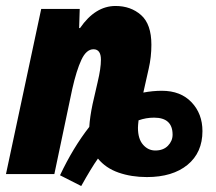

<svg xmlns="http://www.w3.org/2000/svg" viewBox="-33 -583 724 643"><path d="M168 4Q212 -89 266 -158Q268 -191 277 -234L294 -308Q305 -354 305 -383Q305 -418 280 -418Q256 -418 239.5 -382.5Q223 -347 209 -285L149 0H-13L105 -553H234L232 -489H235Q286 -563 354 -563Q405 -563 439.5 -532.5Q474 -502 474 -433Q474 -392 465 -353L447 -273Q479 -279 509 -279Q572 -279 608.5 -240.5Q645 -202 645 -144Q645 -72 595 -31Q545 10 459 10Q407 10 364 -5Q321 -20 295 -52Q273 -21 239 40ZM545 -132Q545 -189 483 -189Q456 -189 431 -180Q429 -162 429 -155Q429 -118 446 -98.5Q463 -79 487 -79Q514 -79 529.5 -95Q545 -111 545 -132Z"/></svg>

Font: Noto Sans UI CondBlack
Style: Italic
Weight: 900
Width: 3
Italic angle: -12°
Designer: Monotype Design Team
Foundry: Monotype Imaging Inc.
Version: Version 1.001